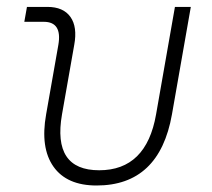

<svg xmlns="http://www.w3.org/2000/svg" viewBox="-20 -538 626 567"><path d="M265.1 9.8Q177.2 9.8 137.9 -45.9Q98.6 -101.6 116.2 -200.2L152.3 -405.3Q164.1 -473.6 109.4 -473.6H51.8L59.6 -517.6H120.1Q167 -517.6 188 -488Q209 -458.5 199.2 -405.3L163.1 -200.2Q134.3 -35.2 272.9 -35.2Q412.1 -35.2 440.9 -200.2L496.6 -517.6H543.5L487.8 -200.2Q450.7 9.8 265.1 9.8Z"/></svg>

Font: Cascadia Code ExtraLight
Style: Italic
Weight: 200
Italic angle: -10°
Monospace: yes
Designer: Aaron Bell
Foundry: Saja Typeworks
Version: Version 2404.023; ttfautohint (v1.8.4)